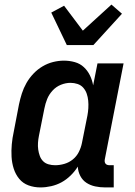

<svg xmlns="http://www.w3.org/2000/svg" viewBox="-20 -807 590 839"><path d="M157 12Q129 12 104.5 3Q80 -6 64 -25.5Q48 -45 40 -70Q32 -95 30.5 -122Q29 -149 31.5 -176.5Q34 -204 40 -231L63 -351Q68 -375 75.5 -398.5Q83 -422 95.5 -444Q108 -466 126 -485Q144 -504 166 -517Q188 -530 212 -536Q236 -542 259 -542Q284 -542 307 -535.5Q330 -529 346.5 -513.5Q363 -498 373 -477.5Q383 -457 387 -434L406 -530H520L438 -111Q437 -106 437.5 -101Q438 -96 441 -92Q444 -88 449 -86.5Q454 -85 459 -85H477V12H440Q417 12 396 7.5Q375 3 358 -8Q341 -19 331 -38Q321 -57 320 -79Q307 -58 288.5 -40Q270 -22 249 -10.5Q228 1 204 6.5Q180 12 157 12ZM221 -85Q241 -85 261.5 -91Q282 -97 298.5 -110.5Q315 -124 324.5 -143Q334 -162 338 -182L362 -302Q365 -318 366 -334.5Q367 -351 365.5 -367Q364 -383 359 -397.5Q354 -412 344 -423.5Q334 -435 319 -440Q304 -445 288 -445Q267 -445 246 -436.5Q225 -428 209.5 -411Q194 -394 186 -374Q178 -354 174 -333L150 -213Q147 -198 146 -183Q145 -168 147 -153.5Q149 -139 154 -125.5Q159 -112 168.5 -102.5Q178 -93 192 -89Q206 -85 221 -85ZM272 -610 204 -752 260 -782 342 -673 467 -787 513 -747 388 -610Z"/></svg>

Font: Lode Term
Style: Bold Italic
Weight: 700
Italic angle: -11°
Monospace: yes
Designer: Belleve Invis
Foundry: Belleve Invis
Version: Version 29.2.0